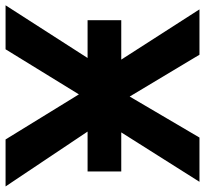

<svg xmlns="http://www.w3.org/2000/svg" viewBox="-44 -710 754 707"><g transform="rotate(90 333.5 -357.0)"><path d="M55 -426H200L15 -714H182L336 -457L487 -714H650L468 -426H612V-302H465L667 0H494L328 -270L162 0H0L194 -302H55Z"/></g></svg>

Font: RS Noto Sans
Style: Bold
Weight: 700
Designer: Monotype Design Team
Foundry: Monotype Imaging Inc.
Version: Version 3.10